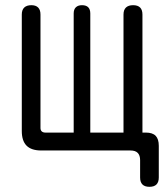

<svg xmlns="http://www.w3.org/2000/svg" viewBox="-20 -580 640 740"><path d="M556 140Q538 140 529 131Q520 122 520 104V37Q520 19 511 9.5Q502 0 483 0H139Q101 0 82.5 -18.5Q64 -37 64 -75V-524Q64 -542 73.5 -551Q83 -560 101 -560Q118 -560 127 -551Q136 -542 136 -524V-87Q136 -78 141 -73.5Q146 -69 155 -69H264V-528Q264 -544 272.5 -552Q281 -560 296 -560Q312 -560 320 -552Q328 -544 328 -528V-69H456V-524Q456 -542 465.5 -551Q475 -560 493 -560Q511 -560 520 -551Q529 -542 529 -524V-69H542Q568 -69 580 -56.5Q592 -44 592 -18V104Q592 122 583 131Q574 140 556 140Z"/></svg>

Font: Maple Mono Normal NL Light
Style: Regular
Weight: 300
Monospace: yes
Designer: subframe7536
Version: Version 7.000